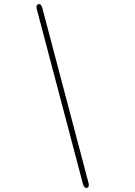

<svg xmlns="http://www.w3.org/2000/svg" viewBox="-20 -782 659 937"><path d="M170 -762Q177 -762 180.8 -756Q184.5 -750 188 -737.5L412 111Q413.5 116 413.5 121Q413.5 127 410.8 131Q408 135 402 135Q395 135 390.8 129Q386.5 123 383.5 111L159.5 -737.5Q158 -743.5 158 -747.5Q158 -754.5 161.5 -758.2Q165 -762 170 -762Z"/></svg>

Font: Sono ExtraLight Monospace ExtraLight
Style: Regular
Weight: 250
Version: Version 2.112